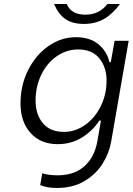

<svg xmlns="http://www.w3.org/2000/svg" viewBox="-20 -728 660 955"><path d="M180 193 190 134Q201 138 222.5 141Q244 144 267 144Q349 144 399.5 99Q450 54 464 -24L482 -128H474Q441 -77 387.5 -44Q334 -11 267 -11Q182 -11 132 -66.5Q82 -122 82 -214Q82 -303 119.5 -378.5Q157 -454 220.5 -498.5Q284 -543 358 -543Q428 -543 470.5 -507Q513 -471 524 -419H531L550 -525H620L533 -24Q523 34 490 86.5Q457 139 399.5 173Q342 207 263 207Q216 207 180 193ZM510 -327Q510 -394 474 -438Q438 -482 369 -482Q311 -482 262 -448Q213 -414 185 -355.5Q157 -297 157 -228Q157 -159 193 -115.5Q229 -72 298 -72Q355 -72 404 -107Q453 -142 481.5 -200.5Q510 -259 510 -327ZM249 -708H312Q334 -655 404 -655Q474 -655 514 -708H577Q539 -657 496 -633Q453 -609 397 -609Q340 -609 305 -633.5Q270 -658 249 -708Z"/></svg>

Font: Be Vietnam Light
Style: Italic
Weight: 300
Italic angle: -9.222°
Designer: Gabriel Lam
Foundry: TypeRant
Version: Version 3.000